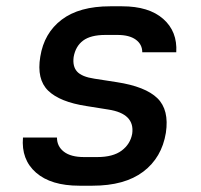

<svg xmlns="http://www.w3.org/2000/svg" viewBox="-20 -580 640 610"><path d="M232 10Q142 10 94.5 -31.5Q47 -73 53 -143H161Q161 -115 183 -98Q205 -81 247 -81H289Q339 -81 366.5 -101.5Q394 -122 400 -155Q409 -219 324 -232L255 -243Q170 -256 133 -292Q96 -328 108 -400Q120 -475 176 -517.5Q232 -560 330 -560H368Q453 -560 498.5 -520Q544 -480 540 -414H432Q432 -439 411.5 -454Q391 -469 353 -469H315Q268 -469 244 -451Q220 -433 214 -399Q210 -369 225 -352.5Q240 -336 280 -330L351 -319Q442 -305 480 -268Q518 -231 507 -158Q494 -79 435 -34.5Q376 10 274 10Z"/></svg>

Font: NKDuy Mono SemiBold
Style: Italic
Weight: 600
Italic angle: -9°
Monospace: yes
Designer: NKDuy
Foundry: NKDuy
Version: Version 2.251; ttfautohint (v1.8.4.7-5d5b)